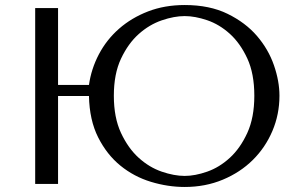

<svg xmlns="http://www.w3.org/2000/svg" viewBox="-20 -732 1192 764"><path d="M211 -394V-700H120V0H211V-350H334Q336 -254 370.5 -185.5Q405 -117 459 -73Q513 -29 580.5 -8.5Q648 12 715 12Q797 12 866.5 -17Q936 -46 986 -95.5Q1036 -145 1064 -211Q1092 -277 1092 -351Q1092 -409 1070 -472.5Q1048 -536 1002.5 -589Q957 -642 885.5 -677Q814 -712 715 -712Q635 -712 569 -686.5Q503 -661 453.5 -617.5Q404 -574 373.5 -516Q343 -458 334 -394ZM715 -668Q756 -668 804.5 -651.5Q853 -635 894.5 -597.5Q936 -560 964 -499.5Q992 -439 992 -351Q992 -264 964 -203Q936 -142 894.5 -104Q853 -66 804.5 -49Q756 -32 715 -32Q673 -32 623.5 -49Q574 -66 532 -104Q490 -142 461.5 -203Q433 -264 433 -351Q433 -438 461.5 -498.5Q490 -559 532 -596.5Q574 -634 623.5 -651Q673 -668 715 -668Z"/></svg>

Font: Tenor Sans
Style: Regular
Weight: 400
Designer: Denis Masharov
Foundry: Denis Masharov
Version: Version 1.1